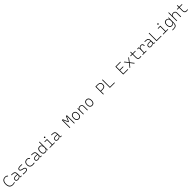

<svg xmlns="http://www.w3.org/2000/svg" viewBox="1943 -6221 11934 11934"><g transform="rotate(-45 7910.0 -254.5)"><path d="M360.4 9.8C423.3 9.8 484.4 -2.4 543 -27.8L530.8 -71.3C476.6 -46.4 423.3 -34.2 367.2 -34.2C187 -34.2 95.7 -140.1 95.7 -352.5C95.7 -548.3 195.8 -659.2 349.6 -659.2C414.1 -659.2 472.2 -631.3 507.8 -583L539.6 -615.7C508.8 -671.4 439 -703.1 348.6 -703.1C157.7 -703.1 48.8 -573.2 48.8 -347.7C48.8 -109.4 153.3 9.8 360.4 9.8Z M1014.6 4.9 1139.6 0V-30.8L1050.3 -37.1V-291.5C1050.3 -449.7 978.5 -518.6 810.5 -521L717.8 -522.5L708 -477.5L810.5 -476.1C945.8 -474.1 1003.4 -421.9 1003.4 -297.9V-276.9C967.3 -283.2 918.9 -286.1 868.2 -286.1C718.8 -286.1 644.5 -232.4 644.5 -124C644.5 -39.1 702.6 9.8 804.7 9.8C908.7 9.8 989.7 -41 1003.9 -109.4H1009.8ZM1003.4 -236.8V-181.2C1003.4 -98.1 918 -35.2 804.7 -35.2C732.9 -35.2 691.4 -68.4 691.4 -127.4C691.4 -205.1 749 -243.7 865.7 -243.7C910.2 -243.7 962.4 -243.7 1003.4 -236.8Z M1424.8 9.8C1597.2 9.8 1669.9 -31.2 1669.9 -129.9C1669.9 -202.6 1627.4 -248.5 1522 -273.9L1430.7 -295.9C1348.1 -315.9 1314.5 -346.7 1314.5 -385.7C1314.5 -453.6 1377.9 -482.4 1528.3 -482.4C1561 -482.4 1597.7 -480.5 1650.9 -475.6L1656.2 -517.6C1607.4 -524.4 1574.2 -527.3 1531.2 -527.3C1345.7 -527.3 1267.6 -485.8 1267.6 -386.2C1267.6 -322.3 1308.1 -278.3 1408.2 -253.4L1522.9 -224.6C1593.3 -207 1623 -175.8 1623 -129.9C1623 -63.5 1563.5 -35.2 1424.8 -35.2C1378.9 -35.2 1332 -40 1265.6 -51.3L1259.8 -4.9C1300.8 5.4 1350.1 9.8 1424.8 9.8Z M2100.6 9.8C2154.3 9.8 2211.4 6.3 2264.6 -7.3L2258.8 -51.8C2208.5 -41.5 2155.8 -35.2 2102.5 -35.2C1958 -35.2 1882.8 -113.8 1882.8 -264.6C1882.8 -403.8 1956.5 -482.4 2083 -482.4C2148.4 -482.4 2206.1 -460 2241.2 -394L2281.7 -419.9C2252.9 -488.3 2181.6 -527.3 2086.9 -527.3C1925.8 -527.3 1835.9 -428.7 1835.9 -259.8C1835.9 -82.5 1926.8 9.8 2100.6 9.8Z M2772.5 4.9 2897.5 0V-30.8L2808.1 -37.1V-291.5C2808.1 -449.7 2736.3 -518.6 2568.4 -521L2475.6 -522.5L2465.8 -477.5L2568.4 -476.1C2703.6 -474.1 2761.2 -421.9 2761.2 -297.9V-276.9C2725.1 -283.2 2676.8 -286.1 2626 -286.1C2476.6 -286.1 2402.3 -232.4 2402.3 -124C2402.3 -39.1 2460.4 9.8 2562.5 9.8C2666.5 9.8 2747.6 -41 2761.7 -109.4H2767.6ZM2761.2 -236.8V-181.2C2761.2 -98.1 2675.8 -35.2 2562.5 -35.2C2490.7 -35.2 2449.2 -68.4 2449.2 -127.4C2449.2 -205.1 2506.8 -243.7 2623.5 -243.7C2668 -243.7 2720.2 -243.7 2761.2 -236.8Z M3194.8 9.8C3301.3 9.8 3357.4 -40.5 3374 -122.1H3376.5L3386.2 4.9L3421.9 2.4V-732.4H3376V-401.4H3372.1C3356 -484.4 3295.9 -527.3 3197.8 -527.3C3060.1 -527.3 2988.3 -433.6 2988.3 -253.9C2988.3 -80.6 3059.1 9.8 3194.8 9.8ZM3376 -255.9C3376 -110.8 3317.4 -35.2 3204.6 -35.2C3093.3 -35.2 3035.2 -110.4 3035.2 -253.9C3035.2 -404.3 3092.8 -482.4 3203.6 -482.4C3316.9 -482.4 3376 -406.7 3376 -261.2Z M3605.5 0H4042V-43.9H3865.7V-517.6H3634.8V-473.6H3819.8V-43.9H3605.5ZM3836.9 -646C3863.8 -646 3885.7 -667.5 3885.7 -694.3C3885.7 -721.2 3863.8 -743.2 3836.9 -743.2C3810.1 -743.2 3788.1 -721.2 3788.1 -694.3C3788.1 -667.5 3810.1 -646 3836.9 -646Z M4530.3 4.9 4655.3 0V-30.8L4565.9 -37.1V-291.5C4565.9 -449.7 4494.1 -518.6 4326.2 -521L4233.4 -522.5L4223.6 -477.5L4326.2 -476.1C4461.4 -474.1 4519 -421.9 4519 -297.9V-276.9C4482.9 -283.2 4434.6 -286.1 4383.8 -286.1C4234.4 -286.1 4160.2 -232.4 4160.2 -124C4160.2 -39.1 4218.3 9.8 4320.3 9.8C4424.3 9.8 4505.4 -41 4519.5 -109.4H4525.4ZM4519 -236.8V-181.2C4519 -98.1 4433.6 -35.2 4320.3 -35.2C4248.5 -35.2 4207 -68.4 4207 -127.4C4207 -205.1 4264.6 -243.7 4381.3 -243.7C4425.8 -243.7 4478 -243.7 4519 -236.8Z M5347.7 0H5393.6V-650.4H5398.4L5537.1 -322.3H5595.7L5734.4 -650.4H5739.3V0H5785.2V-693.4H5706.1L5567.4 -365.2H5565.4L5426.8 -693.4H5347.7Z M6152.3 9.8C6288.1 9.8 6367.2 -87.9 6367.2 -258.8C6367.2 -429.7 6288.1 -527.3 6152.3 -527.3C6016.6 -527.3 5937.5 -429.7 5937.5 -258.8C5937.5 -87.9 6016.6 9.8 6152.3 9.8ZM6152.3 -35.2C6045.4 -35.2 5984.4 -116.2 5984.4 -258.8C5984.4 -401.4 6045.4 -482.4 6152.3 -482.4C6259.3 -482.4 6320.3 -401.4 6320.3 -258.8C6320.3 -116.2 6259.3 -35.2 6152.3 -35.2Z M6891.6 0H6937.5V-336.9C6937.5 -458 6868.7 -527.3 6748.5 -527.3C6660.6 -527.3 6607.9 -493.2 6588.9 -423.8H6584.5L6581.1 -517.6H6539.1V0H6585V-293C6585 -419.9 6641.6 -482.4 6752.9 -482.4C6840.3 -482.4 6891.6 -430.7 6891.6 -338.9Z M7324.2 9.8C7460 9.8 7539.1 -87.9 7539.1 -258.8C7539.1 -429.7 7460 -527.3 7324.2 -527.3C7188.5 -527.3 7109.4 -429.7 7109.4 -258.8C7109.4 -87.9 7188.5 9.8 7324.2 9.8ZM7324.2 -35.2C7217.3 -35.2 7156.2 -116.2 7156.2 -258.8C7156.2 -401.4 7217.3 -482.4 7324.2 -482.4C7431.2 -482.4 7492.2 -401.4 7492.2 -258.8C7492.2 -116.2 7431.2 -35.2 7324.2 -35.2Z M8293 0H8338.9V-238.8H8495.1C8649.9 -238.8 8738.3 -321.3 8738.3 -466.3C8738.3 -610.8 8649.9 -693.4 8495.1 -693.4H8293ZM8338.9 -282.7V-649.4H8495.1C8619.6 -649.4 8691.4 -583 8691.4 -466.3C8691.4 -349.6 8619.6 -282.7 8495.1 -282.7Z M8878.9 0H9314.5V-43.9H8924.8V-693.4H8878.9Z M10050.8 0H10486.3V-43.9H10096.7V-325.2H10398.4V-369.1H10096.7V-649.4H10486.3V-693.4H10050.8Z M10610.4 0H10668L10841.3 -222.2L11011.7 0H11069.3L10869.6 -258.3L11069.3 -517.6H11011.7L10841.8 -293.9L10668 -517.6H10610.4L10814 -257.8Z M11519.5 9.8C11564 9.8 11601.6 5.9 11643.6 -2L11638.2 -45.4C11603.5 -39.1 11569.8 -35.2 11529.3 -35.2C11431.6 -35.2 11383.3 -89.8 11383.3 -200.2V-473.6H11624V-517.6H11383.3V-673.8H11337.4V-517.6H11178.7V-473.6H11337.4V-200.2C11337.4 -60.1 11397.9 9.8 11519.5 9.8Z M11947.8 -222.7C11947.8 -388.7 12000 -482.4 12107.4 -482.4C12188 -482.4 12222.7 -438.5 12222.7 -333H12269.5C12269.5 -469.7 12221.2 -527.3 12109.4 -527.3C12019 -527.3 11966.8 -480 11951.7 -384.8H11946.8L11938 -517.6H11789.1V-473.6H11901.9V-43.9H11769.5V0H12103.5V-43.9H11947.8Z M12733.4 4.9 12858.4 0V-30.8L12769 -37.1V-291.5C12769 -449.7 12697.3 -518.6 12529.3 -521L12436.5 -522.5L12426.8 -477.5L12529.3 -476.1C12664.6 -474.1 12722.2 -421.9 12722.2 -297.9V-276.9C12686 -283.2 12637.7 -286.1 12586.9 -286.1C12437.5 -286.1 12363.3 -232.4 12363.3 -124C12363.3 -39.1 12421.4 9.8 12523.4 9.8C12627.4 9.8 12708.5 -41 12722.7 -109.4H12728.5ZM12722.2 -236.8V-181.2C12722.2 -98.1 12636.7 -35.2 12523.4 -35.2C12451.7 -35.2 12410.2 -68.4 12410.2 -127.4C12410.2 -205.1 12467.8 -243.7 12584.5 -243.7C12628.9 -243.7 12681.2 -243.7 12722.2 -236.8Z M12980.5 0H13416V-43.9H13026.4V-693.4H12980.5Z M13566.4 0H14002.9V-43.9H13826.7V-517.6H13595.7V-473.6H13780.8V-43.9H13566.4ZM13797.9 -646C13824.7 -646 13846.7 -667.5 13846.7 -694.3C13846.7 -721.2 13824.7 -743.2 13797.9 -743.2C13771 -743.2 13749 -721.2 13749 -694.3C13749 -667.5 13771 -646 13797.9 -646Z M14163.1 233.4 14302.7 228.5C14478 222.2 14554.7 138.7 14554.7 -45.9V-517.6H14513.7L14508.8 -401.4H14504.9C14488.8 -484.4 14428.7 -527.3 14330.6 -527.3C14192.9 -527.3 14121.1 -433.6 14121.1 -253.9C14121.1 -80.6 14191.9 9.8 14327.6 9.8C14432.6 9.8 14487.8 -40.5 14504.4 -122.1H14508.8V-30.3C14508.8 108.9 14448.7 179.2 14312.5 184.6L14161.1 190.4ZM14508.8 -261.2V-255.9C14508.8 -110.8 14450.2 -35.2 14337.4 -35.2C14226.1 -35.2 14168 -110.4 14168 -253.9C14168 -404.3 14225.6 -482.4 14336.4 -482.4C14449.7 -482.4 14508.8 -406.7 14508.8 -261.2Z M15094.7 0H15140.6V-336.9C15140.6 -458 15071.8 -527.3 14951.7 -527.3C14863.8 -527.3 14811 -493.2 14792 -423.8H14788.1V-732.4H14742.2V0H14788.1V-293C14788.1 -419.9 14844.7 -482.4 14956.1 -482.4C15043.5 -482.4 15094.7 -430.7 15094.7 -338.9Z M15621.1 9.8C15665.5 9.8 15703.1 5.9 15745.1 -2L15739.7 -45.4C15705.1 -39.1 15671.4 -35.2 15630.9 -35.2C15533.2 -35.2 15484.9 -89.8 15484.9 -200.2V-473.6H15725.6V-517.6H15484.9V-673.8H15439V-517.6H15280.3V-473.6H15439V-200.2C15439 -60.1 15499.5 9.8 15621.1 9.8Z"/></g></svg>

Font: Cascadia Mono PL ExtraLight
Style: Regular
Weight: 200
Monospace: yes
Designer: Aaron Bell
Foundry: Saja Typeworks
Version: Version 2404.023